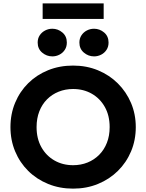

<svg xmlns="http://www.w3.org/2000/svg" viewBox="-20 -1104 868 1139"><path d="M413.5 15Q333.5 15 265.5 -12.8Q197.5 -40.5 147.5 -90Q97.5 -139.5 69.8 -206Q42 -272.5 42 -350Q42 -428 69.8 -494.5Q97.5 -561 147.5 -610.5Q197.5 -660 265.5 -687.5Q333.5 -715 413.5 -715Q493.5 -715 561.2 -687Q629 -659 679.2 -609Q729.5 -559 757.5 -492.8Q785.5 -426.5 785.5 -350Q785.5 -272.5 757.5 -206Q729.5 -139.5 679.2 -90Q629 -40.5 561.2 -12.8Q493.5 15 413.5 15ZM413.5 -124Q460 -124 499.5 -140Q539 -156 568.5 -185.8Q598 -215.5 614.2 -257Q630.5 -298.5 630.5 -350Q630.5 -418.5 602 -469.2Q573.5 -520 524.5 -548Q475.5 -576 413.5 -576Q367.5 -576 327.8 -560Q288 -544 258.8 -514.5Q229.5 -485 213.2 -443.2Q197 -401.5 197 -350Q197 -281.5 225.5 -230.8Q254 -180 303 -152Q352 -124 413.5 -124ZM290.5 -769.5Q256.5 -769.5 230 -792Q203.5 -814.5 203.5 -851.5Q203.5 -876.5 215.8 -894.8Q228 -913 247.8 -923.2Q267.5 -933.5 290.5 -933.5Q324 -933.5 350.2 -911.2Q376.5 -889 376.5 -851.5Q376.5 -826.5 364.2 -808Q352 -789.5 332.2 -779.5Q312.5 -769.5 290.5 -769.5ZM538 -769.5Q504 -769.5 477.5 -792Q451 -814.5 451 -851.5Q451 -876 463.2 -894.5Q475.5 -913 495.2 -923.2Q515 -933.5 538 -933.5Q571.5 -933.5 597.8 -911.2Q624 -889 624 -851.5Q624 -826.5 611.8 -808Q599.5 -789.5 579.8 -779.5Q560 -769.5 538 -769.5ZM233 -991.5V-1084H595V-991.5Z"/></svg>

Font: Geologica SemiBold
Style: Regular
Weight: 600
Designer: Sindre Bremnes, Frode Helland
Foundry: Monokrom Skriftforlag AS
Version: Version 1.010;gftools[0.9.28]